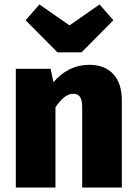

<svg xmlns="http://www.w3.org/2000/svg" viewBox="-20 -842 612 862"><path d="M527 0H349V-359Q349 -392 339.5 -406.5Q330 -421 309 -421Q269 -421 229 -360V0H51V-533H207L220 -473Q287 -551 381 -551Q449 -551 488 -510Q527 -469 527 -391ZM346 -607H238L95 -751L157 -822L292 -728L427 -822L489 -751Z"/></svg>

Font: Trujillo ExtraBold
Style: Regular
Weight: 800
Designer: Fira Sans original fonts by bBox Type GmbH, Carrois Corporate GbR, & Edenspiekermann AG / Changes by Cristiano Sobral
Foundry: Fira Sans original fonts by bBox Type GmbH, Carrois Corporate GbR, & Edenspiekermann AG / Changes by Cristiano Sobral
Version: Version 4.301;July 28, 2020;FontCreator 13.0.0.2655 64-bit